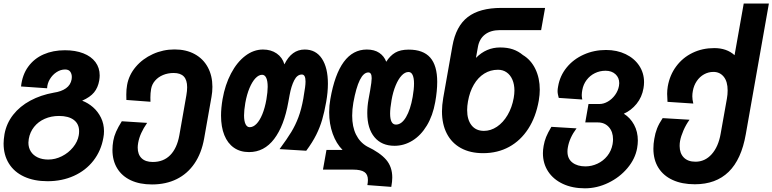

<svg xmlns="http://www.w3.org/2000/svg" viewBox="-30 -834 4297 1068"><path d="M-10 -35.5Q-10 -57 -5 -88Q6 -148 43.2 -195.5Q80.5 -243 138.5 -274.2Q196.5 -305.5 269 -318.5Q311 -324.5 337 -343Q363 -361.5 368.5 -393Q369.5 -401 369.5 -405.5Q369.5 -423 360.8 -435.2Q352 -447.5 332 -447.5Q307.5 -447.5 284.8 -432.8Q262 -418 247.5 -393.8Q233 -369.5 232 -343L87 -353Q94 -418 127 -463.2Q160 -508.5 212.5 -531.5Q265 -554.5 331 -554.5Q389.5 -554.5 433.2 -537.5Q477 -520.5 500.8 -488.8Q524.5 -457 524.5 -414.5Q524.5 -402.5 522 -386.5Q515 -346.5 493.2 -320Q471.5 -293.5 427 -274Q460 -261.5 487.5 -237.5Q515 -213.5 531.8 -179.2Q548.5 -145 548.5 -104Q548.5 -85.5 545 -68Q532.5 4.5 489.8 59.5Q447 114.5 381 144.2Q315 174 234.5 174Q159.5 174 104.2 148.5Q49 123 19.5 75.5Q-10 28 -10 -35.5ZM408 -81Q410 -91.5 410 -104Q410 -144.5 380.8 -166.8Q351.5 -189 298.5 -189Q254.5 -189 218.5 -173Q182.5 -157 159.5 -128Q136.5 -99 130 -61Q128 -47 128 -40.5Q128 -12.5 141.5 8.8Q155 30 180 41.8Q205 53.5 238.5 53.5Q277.5 53.5 314.2 35Q351 16.5 376.5 -14.8Q402 -46 408 -81Z M595.5 0Q595.5 -24.5 600 -50.5Q604.5 -76 615.8 -101.5Q627 -127 647.5 -159.5L788.5 -150.5Q768 -121 755.8 -94Q743.5 -67 738.5 -39Q736 -24 736 -13Q736 25 757.5 46Q779 67 820 67Q879.5 67 917 28.8Q954.5 -9.5 967.5 -81L1006.5 -303Q1011 -328.5 1011 -348.5Q1011 -389 992.5 -408.5Q974 -428 936 -428Q904 -428 877 -416.8Q850 -405.5 832.5 -385.2Q815 -365 810.5 -339Q806.5 -316 806.5 -291Q806.5 -276.5 807 -268L673 -278L672.5 -308Q672.5 -336.5 677 -361.5Q687 -417 725 -462Q763 -507 820 -533Q877 -559 941 -559Q1005.5 -559 1053 -533Q1100.5 -507 1126 -459.8Q1151.5 -412.5 1151.5 -351Q1151.5 -322.5 1146.5 -295.5L1105.5 -63.5Q1091 18 1052 75.2Q1013 132.5 953 162.2Q893 192 815.5 192Q747 192 697.5 168.8Q648 145.5 621.8 102.2Q595.5 59 595.5 0Z M1199.5 -191Q1199.5 -232.5 1208 -282.5Q1222 -362.5 1255 -425.2Q1288 -488 1334.2 -523.2Q1380.5 -558.5 1433 -558.5Q1477.5 -558.5 1509.2 -536.5Q1541 -514.5 1552 -476Q1592 -558.5 1665 -558.5Q1727 -558.5 1760.5 -508Q1794 -457.5 1794 -368.5Q1794 -321 1784.5 -267.5Q1774.5 -211 1762.2 -168.8Q1750 -126.5 1729 -84.2Q1708 -42 1673.5 4.5L1525 -4.5Q1567.5 -62 1590.5 -100Q1613.5 -138 1630 -181.8Q1646.5 -225.5 1657.5 -287L1659.5 -300.5Q1664.5 -329 1667 -347.8Q1669.5 -366.5 1669.5 -381Q1669.5 -419.5 1649 -419.5Q1623 -419.5 1606.5 -387.2Q1590 -355 1581 -305.5L1574 -267.5Q1550.5 -134 1495 -61Q1439.5 12 1355.5 12Q1306 12 1271 -12.5Q1236 -37 1217.8 -82.5Q1199.5 -128 1199.5 -191ZM1452 -281.5Q1459 -323.5 1459 -351Q1459 -383.5 1451 -400.8Q1443 -418 1428 -418Q1409.5 -418 1391.2 -399Q1373 -380 1358 -344.5Q1343 -309 1334.5 -261.5Q1327.5 -219.5 1327.5 -192.5Q1327.5 -160.5 1335.8 -143.5Q1344 -126.5 1359 -126.5Q1378.5 -126.5 1396.5 -144.8Q1414.5 -163 1429 -198Q1443.5 -233 1452 -281.5Z M2016.5 167Q2016.5 136 1996.8 122.8Q1977 109.5 1934 109.5H1766.5L1786 0H1875.5Q1840.5 -35 1820.8 -89.8Q1801 -144.5 1801 -209.5Q1801 -246.5 1807.5 -282.5Q1855.5 -558.5 2010.5 -558.5Q2052.5 -558.5 2079.8 -540Q2107 -521.5 2118.5 -490.5Q2139.5 -524 2168.2 -541Q2197 -558 2243.5 -558Q2324 -558 2363 -513.8Q2402 -469.5 2402 -378.5Q2402 -328 2391 -266.5Q2377.5 -190.5 2344.2 -135.5Q2311 -80.5 2264.2 -51.8Q2217.5 -23 2164.5 -23Q2093 -23 2053 -71Q2013 -119 2013 -205Q2013 -243 2020 -281.5L2029 -331.5Q2037.5 -380 2037.5 -399Q2037.5 -431 2019 -431Q1966 -431 1935.5 -263Q1929 -225.5 1929 -190.5Q1929 -129 1950.2 -85.8Q1971.5 -42.5 2011.5 -19.5Q2084 15 2118 54.5Q2152 94 2152 153.5Q2152 175.5 2146.5 205.5L2013.5 195.5Q2016.5 180 2016.5 167ZM2265.5 -295Q2273 -338 2273 -369Q2273 -400 2265.2 -416.8Q2257.5 -433.5 2242.5 -433.5Q2222.5 -433.5 2204 -413.8Q2185.5 -394 2170.8 -358.5Q2156 -323 2148 -277Q2140 -230.5 2140 -202.5Q2140 -141 2172.5 -141Q2204 -141 2228.5 -182.5Q2253 -224 2265.5 -295Z M2428.5 -214.5Q2428.5 -248.5 2435.5 -289.5L2486.5 -578Q2506 -688.5 2572 -739.2Q2638 -790 2759 -790H3002L2980 -666.5H2751.5Q2699.5 -666.5 2668 -642.2Q2636.5 -618 2628.5 -573.5L2617.5 -512Q2674.5 -570 2752 -570Q2792.5 -570 2823 -559.5Q2853.5 -549 2878.5 -528Q2923.5 -501 2948 -450.2Q2972.5 -399.5 2972.5 -335Q2972.5 -307.5 2967 -274.5Q2951 -183.5 2908.5 -117.8Q2866 -52 2802 -17Q2738 18 2657.5 18Q2585.5 18 2534 -10.2Q2482.5 -38.5 2455.5 -90.8Q2428.5 -143 2428.5 -214.5ZM2827.5 -289Q2831.5 -312 2831.5 -330Q2831.5 -364.5 2820.2 -390.8Q2809 -417 2788.2 -431.5Q2767.5 -446 2740 -446Q2698 -446 2663.5 -424.5Q2629 -403 2605.8 -363.2Q2582.5 -323.5 2573 -269.5Q2568.5 -244 2568.5 -221.5Q2568.5 -168 2593 -137Q2617.5 -106 2662 -106Q2700 -106 2734.5 -129.2Q2769 -152.5 2793.5 -194.2Q2818 -236 2827.5 -289Z M2990 18Q2990 -0.5 2994 -23Q2998.5 -49 3007.8 -72Q3017 -95 3037 -128.5L3177 -120Q3137.5 -67.5 3128.5 -13Q3126.5 -2.5 3126.5 9Q3126.5 49 3154 70.2Q3181.5 91.5 3226.5 91.5Q3261 91.5 3293.2 76.5Q3325.5 61.5 3348 33.5Q3370.5 5.5 3377.5 -32Q3380 -48 3380 -59Q3380 -101 3356.8 -127Q3333.5 -153 3295.5 -153H3225.5L3243.5 -255.5H3304.5Q3328 -255.5 3351.2 -269Q3374.5 -282.5 3391.2 -305.5Q3408 -328.5 3413 -356Q3414.5 -363.5 3414.5 -371.5Q3414.5 -402 3393.5 -421.2Q3372.5 -440.5 3338.5 -440.5Q3306.5 -440.5 3279 -427Q3251.5 -413.5 3233 -389Q3214.5 -364.5 3209 -333Q3208 -327.5 3207 -320Q3206 -312.5 3206 -305Q3206 -293.5 3209 -280.5L3078 -289.5Q3075.5 -299 3073.5 -308.5Q3071.5 -318 3071.5 -327.5Q3071.5 -338 3074.5 -353.5Q3084.5 -412.5 3122 -458.5Q3159.5 -504.5 3216.8 -530.2Q3274 -556 3341 -556Q3402 -556 3450.2 -532.8Q3498.5 -509.5 3525.5 -468.8Q3552.5 -428 3552.5 -377Q3552.5 -361 3549.5 -343.5Q3541 -293.5 3511 -256.5Q3481 -219.5 3440 -201.5Q3476 -179 3497 -140.2Q3518 -101.5 3518 -52Q3518 -33 3514 -10Q3503.5 49.5 3460.2 101Q3417 152.5 3353.8 183Q3290.5 213.5 3223.5 213.5Q3154 213.5 3101 188.8Q3048 164 3019 119.8Q2990 75.5 2990 18Z M3604.5 -7Q3604.5 -34.5 3609.5 -61.5Q3614.5 -93 3624.8 -119.2Q3635 -145.5 3656 -177L3805.5 -168Q3785.5 -140.5 3771.5 -108Q3757.5 -75.5 3753 -50.5Q3750.5 -38 3750.5 -22Q3750.5 18.5 3773.5 42Q3796.5 65.5 3838.5 65.5Q3891.5 65.5 3928.8 23.8Q3966 -18 3978.5 -89.5L4013.5 -286Q4017.5 -308 4017.5 -331Q4017.5 -380.5 3995.8 -407.2Q3974 -434 3938.5 -434Q3910.5 -434 3886.2 -420.5Q3862 -407 3845.8 -383Q3829.5 -359 3824 -328.5Q3821 -313 3821 -298.5Q3821 -280 3826.5 -258L3683 -267.5Q3681 -301.5 3681 -312Q3681 -332.5 3684.5 -353.5Q3695.5 -416.5 3731.5 -465Q3767.5 -513.5 3822.2 -540Q3877 -566.5 3943 -566.5Q4012.5 -566.5 4056 -527L4107 -814.5H4247L4118.5 -87.5Q4094 53 4023 122Q3952 191 3835 191Q3763.5 191 3711.8 167.2Q3660 143.5 3632.2 99Q3604.5 54.5 3604.5 -7Z"/></svg>

Font: JuliaMono ExtraBold
Style: Italic
Weight: 800
Italic angle: -9°
Monospace: yes
Designer: cormullion
Foundry: corm
Version: Version 0.057; ttfautohint (v1.8.4)